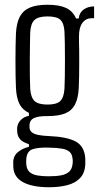

<svg xmlns="http://www.w3.org/2000/svg" viewBox="-20 -627 418 807"><path d="M186.5 160Q116 160 77 138.8Q38 117.5 36 76.5Q36 70 35.8 65Q35.5 60 35.5 55Q36 27 57.2 10.8Q78.5 -5.5 101.5 -9.5V-21Q73.5 -30 63.5 -42.8Q53.5 -55.5 52.5 -72.5Q52.5 -74 52 -79Q51.5 -84 52 -88.5Q53 -108 67.2 -122.5Q81.5 -137 101.5 -140V-152.5Q74 -165.5 61.5 -190.8Q49 -216 47 -258Q46 -280 45.5 -309.5Q45 -339 45 -371Q45 -403 45.5 -433Q46 -463 47 -486.5Q49.5 -530.5 63.2 -556.8Q77 -583 105.2 -595Q133.5 -607 179.5 -607Q229.5 -607 258 -593.5Q286.5 -580 299.5 -549.5H311Q313 -573 331 -586.5Q349 -600 375.5 -600V-550.5H366Q341.5 -550.5 326.8 -531.5Q312 -512.5 312 -474.5V-450.5Q312.5 -442.5 312.8 -418.8Q313 -395 313 -364.8Q313 -334.5 312.5 -305.5Q312 -276.5 311 -257.5Q309 -214 295.2 -187.8Q281.5 -161.5 253.5 -150.2Q225.5 -139 179 -139Q142 -139.5 123 -130.8Q104 -122 104 -99V-92.5Q104 -79.5 113.2 -71.5Q122.5 -63.5 141 -59.8Q159.5 -56 187.5 -55Q262 -52 298.8 -31.8Q335.5 -11.5 338.5 40Q338.5 46 338.5 52.5Q338.5 59 338.5 64.5Q336.5 100.5 316.5 121.5Q296.5 142.5 262.8 151.2Q229 160 186.5 160ZM184.5 114Q216.5 114 237.8 109.8Q259 105.5 271 94.2Q283 83 285 62Q286 56 286 51.2Q286 46.5 285 40.5Q283.5 21.5 272.8 11.5Q262 1.5 240.5 -2.2Q219 -6 184.5 -6.5Q142.5 -8 117.5 0Q92.5 8 90.5 42.5Q90 50.5 90 54Q90 57.5 90.5 63Q92 84.5 103.8 95.5Q115.5 106.5 136 110.2Q156.5 114 184.5 114ZM179.5 -187.5Q218 -187.5 233.2 -202.2Q248.5 -217 251 -254Q252 -272.5 252.5 -305.5Q253 -338.5 253 -375.5Q253 -412.5 252.5 -444.8Q252 -477 251 -494Q249 -529 234 -543.5Q219 -558 180 -558Q141.5 -558 125.2 -543.2Q109 -528.5 107 -491Q106.5 -476.5 106 -444.5Q105.5 -412.5 105.2 -374.8Q105 -337 105.5 -304Q106 -271 107 -253.5Q109.5 -217.5 125.2 -202.5Q141 -187.5 179.5 -187.5Z"/></svg>

Font: Big Shoulders Text Thin Light
Style: Regular
Weight: 300
Version: Version 2.002